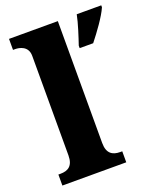

<svg xmlns="http://www.w3.org/2000/svg" viewBox="-141 -848 778 935"><g transform="rotate(-20 248.5 -380.0)"><path d="M19 0H350V-57H339C301 -57 272 -73 272 -128V-760H19V-703H30C51 -703 97 -695 97 -644V-128C97 -73 69 -57 30 -57H19ZM327 -613V-600H397C432 -644 479 -708 497 -750V-760H370C362 -718 340 -651 327 -613Z"/></g></svg>

Font: Noto Serif Malayalam ExtraBold
Style: Regular
Weight: 800
Designer: Indian type Foundry, Jelle Bosma, Monotype Design Team
Foundry: Monotype Imaging Inc.
Version: Version 2.104